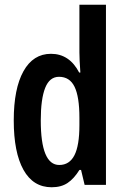

<svg xmlns="http://www.w3.org/2000/svg" viewBox="-20 -780 526 810"><path d="M198 10Q120 10 79 -63.5Q38 -137 38 -272Q38 -406 79 -479.5Q120 -553 195 -553Q273 -553 314 -474H319Q317 -502 316 -523Q315 -544 315 -559V-760H427V0H337L322 -63H315Q292 -26 265 -8Q238 10 198 10ZM230 -84Q273 -84 294 -125Q315 -166 315 -252V-283Q315 -372 294.5 -414Q274 -456 229 -456Q189 -456 170.5 -409Q152 -362 152 -272Q152 -84 230 -84Z"/></svg>

Font: Noto Sans Ethiopic ExtraCondensed SemiBold
Style: Regular
Weight: 600
Width: 2
Designer: Monotype Design Team
Foundry: Monotype Imaging Inc.
Version: Version 2.102; ttfautohint (v1.8.4.7-5d5b)